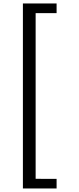

<svg xmlns="http://www.w3.org/2000/svg" viewBox="-20 -952 456 1105"><path d="M185.1 -876.5V77.1L305.7 77.6V132.8H111.8V-932.1H305.7V-876.5Z"/></svg>

Font: Armata
Style: Regular
Weight: 400
Designer: Viktoriya Grabowska
Foundry: Viktoriya Grabowska
Version: Version 1.002